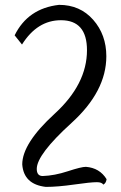

<svg xmlns="http://www.w3.org/2000/svg" viewBox="-20 -502 489 775"><path d="M165 252.4Q75.7 242.2 69.8 161.6Q69.8 76.7 200.4 -42.7Q331.1 -162.1 331.1 -299.3Q331.1 -420.4 226.1 -420.4Q130.4 -420.4 68.8 -322.3L39.1 -359.4Q92.8 -468.3 218.3 -482.4Q303.2 -482.4 356.2 -422.1Q409.2 -361.8 409.2 -274.9Q409.2 -133.3 268.8 -5.9Q128.4 121.6 128.4 179.7Q128.4 208.5 152.3 208.5Q199.7 207 253.9 189.2Q308.1 171.4 326.7 171.4Q382.3 175.8 410.2 221.2Q408.2 237.3 397 243.2Q391.1 233.4 371.1 233.4Q345.2 233.4 279.1 242.9Q212.9 252.4 165 252.4Z"/></svg>

Font: Kelvinch
Style: Regular
Weight: 400
Designer: Paul James MIller
Foundry: High-Logic / Made with FontCreator
Version: Version 3.30 September 23, 2016